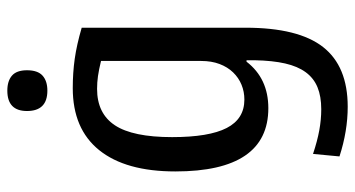

<svg xmlns="http://www.w3.org/2000/svg" viewBox="-248 -524 992 537"><g transform="rotate(-90 248.5 -256.0)"><path d="M218 220Q150 220 79 197L86 123Q122 135 152 140.5Q182 146 211 146Q247 146 272.5 135.5Q298 125 314.5 102.5Q331 80 339 45Q347 10 348 -40V-63H344Q297 -2 214 -2Q37 -2 37 -262Q37 -401 96.5 -475Q156 -549 270 -549Q313 -549 352 -543.5Q391 -538 439 -524V-66Q439 82 385 151Q331 220 218 220ZM238 -69Q260 -69 279.5 -77Q299 -85 314 -100.5Q329 -116 337.5 -138.5Q346 -161 346 -190V-470Q321 -476 303.5 -478.5Q286 -481 268 -481Q199 -481 166 -431Q133 -381 133 -271Q133 -168 158.5 -118.5Q184 -69 238 -69ZM263 -620Q206 -620 206 -677Q206 -732 263 -732Q290 -732 305 -719Q320 -706 320 -677Q320 -647 305 -633.5Q290 -620 263 -620Z"/></g></svg>

Font: Encode Sans Compressed
Style: Medium
Weight: 500
Designer: Pablo Impallari, Andres Torresi
Foundry: Pablo Impallari, Andres Torresi
Version: Version 1.000; ttfautohint (v1.00) -l 8 -r 50 -G 200 -x 14 -